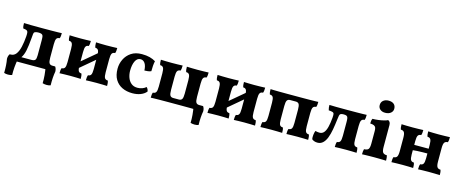

<svg xmlns="http://www.w3.org/2000/svg" viewBox="-46 -1392 5430 2268"><g transform="rotate(15 2669.5 -257.5)"><path d="M41.8 0V-61H125.4L135.4 -63.4H293.6Q328.8 -63.4 340.3 -78.2Q351.8 -93 351.8 -135V-317.2Q351.8 -353 348.2 -368.7Q344.6 -384.4 330.8 -390.6Q322.8 -394.4 312.6 -395.7Q302.4 -397 293 -397Q283.8 -397 272.9 -395.8Q262 -394.6 253.2 -391.2Q243.6 -387.6 239.6 -381.4Q235.6 -375.2 233.8 -360Q232 -344.8 229.8 -316.2Q221.6 -214.6 209.1 -155.8Q196.6 -97 170.2 -61H41Q81.6 -61 106.7 -94.2Q131.8 -127.4 145.1 -185.4Q158.4 -243.4 164 -317.2Q166.2 -349.4 163.4 -365.5Q160.6 -381.6 147.4 -388Q134.2 -394.4 105.8 -397Q100.4 -410.8 98.8 -426.2Q97.2 -441.6 97.2 -461Q129 -459.4 182.1 -458.7Q235.2 -458 319.6 -458Q392.8 -458 439.7 -458.5Q486.6 -459 514.5 -459.5Q542.4 -460 559.8 -461Q559.8 -440.8 558.2 -425.8Q556.6 -410.8 551.2 -397Q524.2 -397 513 -378.9Q501.8 -360.8 501.8 -310V-148Q501.8 -97.2 513 -79.1Q524.2 -61 551.2 -61V0ZM494 168.6Q495.6 122.8 491.2 70.7Q486.8 18.6 476.6 -31.4V-61H585.4Q602.8 -36.8 602.8 -1.6Q596.2 32.8 593.3 76.6Q590.4 120.4 591.6 168.6Q571 176.2 543.9 176.2Q516.8 176.2 494 168.6ZM120.8 168.6Q98 176.2 70.9 176.2Q43.8 176.2 23.2 168.6Q24.4 120.4 21.5 76.6Q18.6 32.8 12 -1.6Q12 -36.8 29.4 -61H138.2V-31.4Q128 18.6 123.6 70.7Q119.2 122.8 120.8 168.6Z M978.2 3Q978.2 -17.2 979.8 -32.2Q981.4 -47.2 986.8 -61Q1012 -61 1022.9 -79.1Q1033.8 -97.2 1033.8 -148V-310Q1033.8 -360.8 1022.9 -378.9Q1012 -397 986.8 -397Q981.4 -410.8 979.8 -425.8Q978.2 -440.8 978.2 -461Q999.6 -460 1033.9 -459Q1068.2 -458 1104.6 -458Q1142.8 -458 1179.2 -459Q1215.6 -460 1237.6 -461Q1237.6 -440.8 1236 -425.8Q1234.4 -410.8 1229 -397Q1202 -397 1190.8 -378.9Q1179.6 -360.8 1179.6 -310V-148Q1179.6 -97.2 1190.8 -79.1Q1202 -61 1229 -61Q1234.4 -47.2 1236 -32.2Q1237.6 -17.2 1237.6 3Q1215.6 2 1179.2 1Q1142.8 0 1104.6 0Q1068.2 0 1033.9 1Q999.6 2 978.2 3ZM655.6 3Q655.6 -17.2 657.2 -32.2Q658.8 -47.2 664.2 -61Q691.2 -61 702.4 -79.1Q713.6 -97.2 713.6 -148V-310Q713.6 -360.8 702.4 -378.9Q691.2 -397 664.2 -397Q658.8 -410.8 657.2 -425.8Q655.6 -440.8 655.6 -461Q677.6 -460 714 -459Q750.4 -458 788.6 -458Q825 -458 859.3 -459Q893.6 -460 915 -461Q915 -440.8 913.4 -425.8Q911.8 -410.8 906.4 -397Q881.2 -397 870.3 -378.9Q859.4 -360.8 859.4 -310V-148Q859.4 -97.2 870.3 -79.1Q881.2 -61 906.4 -61Q911.8 -47.2 913.4 -32.2Q915 -17.2 915 3Q893.6 2 859.3 1Q825 0 788.6 0Q750.4 0 714 1Q677.6 2 655.6 3ZM830 -90.8V-171.8L1062 -367.2V-286.6Z M1716.2 -56.4Q1689.8 -24.8 1645.9 -7.9Q1602 9 1546.2 9Q1476.6 9 1421.9 -16.9Q1367.2 -42.8 1335.6 -94.8Q1304 -146.8 1304 -227Q1304 -287 1330.4 -342Q1356.8 -397 1408.8 -432Q1460.8 -467 1539 -467Q1594 -467 1634.7 -456.4Q1675.4 -445.8 1708 -425.6Q1701.8 -397.2 1699.6 -367.5Q1697.4 -337.8 1697.4 -300.8Q1680.4 -293.2 1658 -290.3Q1635.6 -287.4 1616 -287.4Q1613.6 -345.4 1592.8 -375.2Q1572 -405 1538.8 -405Q1497.8 -405 1475.6 -359.9Q1453.4 -314.8 1453.4 -241.4Q1453.4 -198.6 1467.5 -158.9Q1481.6 -119.2 1511.5 -94.1Q1541.4 -69 1588 -69Q1620 -69 1646.4 -78.9Q1672.8 -88.8 1692.4 -106Q1701.2 -97.8 1708.1 -84.9Q1715 -72 1716.2 -56.4Z M2355.2 -461Q2355.2 -440.8 2353.6 -425.8Q2352 -410.8 2346.6 -397Q2319.6 -397 2308.4 -378.9Q2297.2 -360.8 2297.2 -310V-148Q2297.2 -97.2 2308.4 -79.1Q2319.6 -61 2346.6 -61Q2352 -47.2 2353.6 -32.2Q2355.2 -17.2 2355.2 3Q2340.6 2 2316.2 1.5Q2291.8 1 2252.1 0.5Q2212.4 0 2152.2 0H1980.4Q1917.2 0 1876.3 0.5Q1835.4 1 1810.7 1.5Q1786 2 1771.4 3Q1771.4 -17.2 1773 -32.2Q1774.6 -47.2 1780 -61Q1807 -61 1818.2 -79.1Q1829.4 -97.2 1829.4 -148V-310Q1829.4 -360.8 1818.2 -378.9Q1807 -397 1780 -397Q1774.6 -410.8 1773 -425.8Q1771.4 -440.8 1771.4 -461Q1794 -460 1830.1 -459Q1866.2 -458 1904.4 -458Q1942.6 -458 1978.7 -459Q2014.8 -460 2037.4 -461Q2037.4 -440.8 2035.8 -425.8Q2034.2 -410.8 2028.8 -397Q2001.8 -397 1990.6 -378.9Q1979.4 -360.8 1979.4 -310V-148Q1979.4 -98 1990.6 -79.9Q2001.8 -61.8 2028.8 -61.8H2097.8Q2124.8 -61.8 2136 -79.9Q2147.2 -98 2147.2 -148V-310Q2147.2 -360.8 2136 -378.9Q2124.8 -397 2097.8 -397Q2092.4 -410.8 2090.8 -425.8Q2089.2 -440.8 2089.2 -461Q2111.2 -460 2147.6 -459Q2184 -458 2222.2 -458Q2260.4 -458 2296.8 -459Q2333.2 -460 2355.2 -461ZM2303.2 168.6Q2304.8 122.8 2300.4 70.7Q2296 18.6 2285.8 -31.4V-61H2394.6Q2412 -36.8 2412 -1.6Q2405.4 32.8 2402.5 76.6Q2399.6 120.4 2400.8 168.6Q2380.2 176.2 2353.1 176.2Q2326 176.2 2303.2 168.6Z M2787.2 3Q2787.2 -17.2 2788.8 -32.2Q2790.4 -47.2 2795.8 -61Q2821 -61 2831.9 -79.1Q2842.8 -97.2 2842.8 -148V-310Q2842.8 -360.8 2831.9 -378.9Q2821 -397 2795.8 -397Q2790.4 -410.8 2788.8 -425.8Q2787.2 -440.8 2787.2 -461Q2808.6 -460 2842.9 -459Q2877.2 -458 2913.6 -458Q2951.8 -458 2988.2 -459Q3024.6 -460 3046.6 -461Q3046.6 -440.8 3045 -425.8Q3043.4 -410.8 3038 -397Q3011 -397 2999.8 -378.9Q2988.6 -360.8 2988.6 -310V-148Q2988.6 -97.2 2999.8 -79.1Q3011 -61 3038 -61Q3043.4 -47.2 3045 -32.2Q3046.6 -17.2 3046.6 3Q3024.6 2 2988.2 1Q2951.8 0 2913.6 0Q2877.2 0 2842.9 1Q2808.6 2 2787.2 3ZM2464.6 3Q2464.6 -17.2 2466.2 -32.2Q2467.8 -47.2 2473.2 -61Q2500.2 -61 2511.4 -79.1Q2522.6 -97.2 2522.6 -148V-310Q2522.6 -360.8 2511.4 -378.9Q2500.2 -397 2473.2 -397Q2467.8 -410.8 2466.2 -425.8Q2464.6 -440.8 2464.6 -461Q2486.6 -460 2523 -459Q2559.4 -458 2597.6 -458Q2634 -458 2668.3 -459Q2702.6 -460 2724 -461Q2724 -440.8 2722.4 -425.8Q2720.8 -410.8 2715.4 -397Q2690.2 -397 2679.3 -378.9Q2668.4 -360.8 2668.4 -310V-148Q2668.4 -97.2 2679.3 -79.1Q2690.2 -61 2715.4 -61Q2720.8 -47.2 2722.4 -32.2Q2724 -17.2 2724 3Q2702.6 2 2668.3 1Q2634 0 2597.6 0Q2559.4 0 2523 1Q2486.6 2 2464.6 3ZM2639 -90.8V-171.8L2871 -367.2V-286.6Z M3112.6 3Q3112.6 -17.2 3114.2 -32.2Q3115.8 -47.2 3121.2 -61Q3148.2 -61 3159.4 -79.1Q3170.6 -97.2 3170.6 -148V-310Q3170.6 -360.8 3159.4 -378.9Q3148.2 -397 3121.2 -397Q3115.8 -410.8 3114.2 -425.8Q3112.6 -440.8 3112.6 -461Q3127.2 -460 3151.6 -459.5Q3176 -459 3215.7 -458.5Q3255.4 -458 3315.6 -458H3487.4Q3550.6 -458 3591.5 -458.5Q3632.4 -459 3657.1 -459.5Q3681.8 -460 3696.4 -461Q3696.4 -440.8 3694.8 -425.8Q3693.2 -410.8 3687.8 -397Q3660.8 -397 3649.6 -378.9Q3638.4 -360.8 3638.4 -310V-148Q3638.4 -97.2 3649.6 -79.1Q3660.8 -61 3687.8 -61Q3693.2 -47.2 3694.8 -32.2Q3696.4 -17.2 3696.4 3Q3673.8 2 3637.7 1Q3601.6 0 3563.4 0Q3525.2 0 3489.1 1Q3453 2 3430.4 3Q3430.4 -17.2 3432 -32.2Q3433.6 -47.2 3439 -61Q3466 -61 3477.2 -79.1Q3488.4 -97.2 3488.4 -148V-310Q3488.4 -360 3477.2 -378.1Q3466 -396.2 3439 -396.2H3370Q3343 -396.2 3331.8 -378.1Q3320.6 -360 3320.6 -310V-148Q3320.6 -97.2 3331.8 -79.1Q3343 -61 3370 -61Q3375.4 -47.2 3377 -32.2Q3378.6 -17.2 3378.6 3Q3356.6 2 3320.2 1Q3283.8 0 3245.6 0Q3207.4 0 3171 1Q3134.6 2 3112.6 3Z M3809.2 6.8Q3787 6.8 3768.8 -0.2Q3750.6 -7.2 3741 -17Q3736.6 -38.4 3740.1 -69.4Q3743.6 -100.4 3752.2 -120.6Q3762.6 -117.6 3777.6 -115.4Q3792.6 -113.2 3802.8 -113.2Q3836.2 -113.2 3856.7 -137.5Q3877.2 -161.8 3889.1 -208.8Q3901 -255.8 3906.8 -323.4Q3909.4 -354.4 3906.8 -369.3Q3904.2 -384.2 3889.3 -389.3Q3874.4 -394.4 3841 -397Q3836.2 -412.6 3834.3 -427.7Q3832.4 -442.8 3832.4 -460.6Q3863.4 -459 3916.2 -458.5Q3969 -458 4050.4 -458Q4121.8 -458 4168.2 -458.5Q4214.6 -459 4243 -459.5Q4271.4 -460 4288.2 -461Q4288.2 -440.8 4286.6 -425.8Q4285 -410.8 4279.6 -397Q4252.6 -397 4241.4 -378.9Q4230.2 -360.8 4230.2 -310V-148Q4230.2 -97.2 4241.4 -79.1Q4252.6 -61 4279.6 -61Q4285 -47.2 4286.6 -32.2Q4288.2 -17.2 4288.2 3Q4266.2 2 4229.8 1Q4193.4 0 4155.2 0Q4117 0 4080.6 1Q4044.2 2 4022.2 3Q4022.2 -17.2 4023.8 -32.2Q4025.4 -47.2 4030.8 -61Q4057.8 -61 4069 -79.1Q4080.2 -97.2 4080.2 -148V-318.4Q4080.2 -349 4076.8 -365.8Q4073.4 -382.6 4061.6 -389.4Q4049.8 -396.2 4024.2 -396.2Q3998.6 -396.2 3987.7 -389.7Q3976.8 -383.2 3973.4 -366.4Q3970 -349.6 3966.4 -317.8Q3958.6 -250.8 3948.2 -192.3Q3937.8 -133.8 3920.5 -88.8Q3903.2 -43.8 3876.1 -18.5Q3849 6.8 3809.2 6.8Z M4355 3Q4355 -16 4356.6 -32.3Q4358.2 -48.6 4362.4 -61Q4402.4 -62.2 4415.7 -80.1Q4429 -98 4429 -148V-303.4Q4429 -326.4 4423.6 -341.5Q4418.2 -356.6 4402.2 -364.3Q4386.2 -372 4354.6 -373.8Q4354.6 -389.6 4356.9 -405.2Q4359.2 -420.8 4366 -433.6Q4401.4 -433.6 4438.3 -438.6Q4475.2 -443.6 4505 -451.1Q4534.8 -458.6 4549.2 -467Q4563 -461.6 4571 -448.7Q4579 -435.8 4579 -412.6V-148Q4579 -98 4592.2 -80.1Q4605.4 -62.2 4642.2 -61Q4645.8 -48.6 4647.4 -31.7Q4649 -14.8 4649 3Q4635 2 4611.2 1.5Q4587.4 1 4559.2 0.5Q4531 0 4502.4 0Q4473.8 0 4445.2 0.5Q4416.6 1 4392.8 1.5Q4369 2 4355 3ZM4491.2 -541Q4453 -541 4429.7 -561Q4406.4 -581 4406.4 -612.8Q4406.4 -650 4432.2 -670.3Q4458 -690.6 4495.4 -690.6Q4538 -690.6 4561.1 -670.6Q4584.2 -650.6 4584.2 -614Q4584.2 -582.6 4558.9 -561.8Q4533.6 -541 4491.2 -541Z M5040.4 3Q5040.4 -17.2 5042 -32.2Q5043.6 -47.2 5049 -61Q5075.6 -61 5087.1 -79.1Q5098.6 -97.2 5098.6 -148V-310Q5098.6 -360.8 5087.1 -378.9Q5075.6 -397 5049 -397Q5043.6 -410.8 5042 -425.8Q5040.4 -440.8 5040.4 -461Q5062.2 -460 5097.4 -459Q5132.6 -458 5169.4 -458Q5208.6 -458 5245.9 -459Q5283.2 -460 5306.2 -461Q5306.2 -440.8 5304.6 -425.8Q5303 -410.8 5297.6 -397Q5269.2 -397 5256.8 -378.9Q5244.4 -360.8 5244.4 -310V-148Q5244.4 -97.2 5256.8 -79.1Q5269.2 -61 5297.6 -61Q5303 -47.2 5304.6 -32.2Q5306.2 -17.2 5306.2 3Q5283.2 2 5245.9 1Q5208.6 0 5169.4 0Q5132.6 0 5097.4 1Q5062.2 2 5040.4 3ZM4714.6 3Q4714.6 -17.2 4716.2 -32.2Q4717.8 -47.2 4723.2 -61Q4751.6 -61 4764 -79.1Q4776.4 -97.2 4776.4 -148V-310Q4776.4 -360.8 4764 -378.9Q4751.6 -397 4723.2 -397Q4717.8 -410.8 4716.2 -425.8Q4714.6 -440.8 4714.6 -461Q4737.2 -460 4774.7 -459Q4812.2 -458 4851.4 -458Q4888.2 -458 4923.6 -459Q4959 -460 4980.4 -461Q4980.4 -440.8 4978.8 -425.8Q4977.2 -410.8 4971.8 -397Q4945.2 -397 4933.7 -378.9Q4922.2 -360.8 4922.2 -310V-148Q4922.2 -97.2 4933.7 -79.1Q4945.2 -61 4971.8 -61Q4977.2 -47.2 4978.8 -32.2Q4980.4 -17.2 4980.4 3Q4959 2 4923.6 1Q4888.2 0 4851.4 0Q4812.2 0 4774.7 1Q4737.2 2 4714.6 3ZM4917.8 -198.6V-264.2H5103.2V-206Q5074.2 -206 5041 -205.5Q5007.8 -205 4975 -203.4Q4942.2 -201.8 4917.8 -198.6Z"/></g></svg>

Font: Vollkorn
Style: Regular
Weight: 400
Designer: Friedrich Althausen
Foundry: Friedrich Althausen
Version: Version 4.104